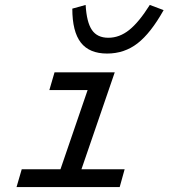

<svg xmlns="http://www.w3.org/2000/svg" viewBox="-20 -758 683 778"><path d="M47 0 68 -72H225L335 -393H180L201 -465H445L310 -72H485L465 0ZM419 -605Q464 -605 503.5 -636.5Q543 -668 587 -738L643 -717Q591 -624 537.5 -582.5Q484 -541 414 -541Q342 -541 307.5 -585.5Q273 -630 273 -723L327 -738Q331 -668 352.5 -636.5Q374 -605 419 -605Z"/></svg>

Font: Intel One Mono
Style: Italic
Weight: 400
Italic angle: -16°
Monospace: yes
Designer: Fred Shallcrass
Foundry: Frere-Jones Type LLC
Version: Version 1.400;hotconv 1.1.0;makeotfexe 2.6.0;FJTRelease1.4